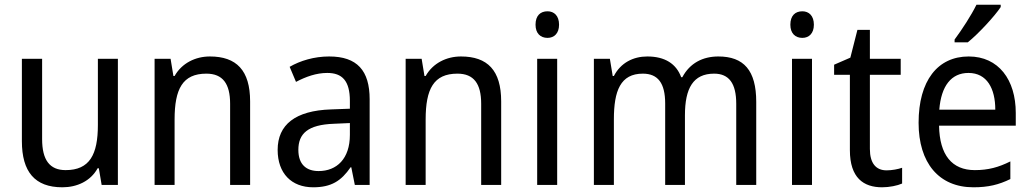

<svg xmlns="http://www.w3.org/2000/svg" viewBox="-20 -852 4383 816"><path d="M481 -602H396V-321C396 -195 361 -129 259 -129C191 -129 159 -172 159 -261V-602H73V-252C73 -122 128 -56 245 -56C307 -56 365 -82 395 -137H400L412 -66H481Z M872 -612C811 -612 753 -584 722 -529H717L705 -602H637V-66H722V-344C722 -474 756 -539 857 -539C927 -539 958 -496 958 -411V-66H1043V-421C1043 -553 985 -612 872 -612Z M1379 -612C1315 -612 1256 -594 1211 -568L1238 -504C1280 -526 1324 -542 1371 -542C1434 -542 1467 -509 1467 -423V-390L1387 -387C1235 -382 1160 -322 1160 -215C1160 -115 1219 -56 1311 -56C1388 -56 1430 -83 1470 -141H1473L1488 -66H1551V-430C1551 -552 1498 -612 1379 -612ZM1399 -326 1467 -329V-279C1467 -177 1411 -125 1334 -125C1282 -125 1248 -153 1248 -215C1248 -284 1288 -322 1399 -326Z M1939 -612C1878 -612 1820 -584 1789 -529H1784L1772 -602H1704V-66H1789V-344C1789 -474 1823 -539 1924 -539C1994 -539 2025 -496 2025 -411V-66H2110V-421C2110 -553 2052 -612 1939 -612Z M2307 -804C2277 -804 2256 -786 2256 -747C2256 -710 2277 -691 2307 -691C2335 -691 2356 -710 2356 -747C2356 -785 2335 -804 2307 -804ZM2348 -602H2263V-66H2348Z M3033 -612C2967 -612 2912 -584 2880 -524H2875C2854 -581 2806 -612 2731 -612C2671 -612 2618 -585 2589 -529H2584L2572 -602H2504V-66H2589V-345C2589 -466 2617 -539 2712 -539C2776 -539 2807 -499 2807 -412V-66H2891V-362C2891 -477 2926 -539 3015 -539C3078 -539 3109 -498 3109 -411V-66H3194V-419C3194 -553 3141 -612 3033 -612Z M3390 -804C3360 -804 3339 -786 3339 -747C3339 -710 3360 -691 3390 -691C3418 -691 3439 -710 3439 -747C3439 -785 3418 -804 3390 -804ZM3431 -602H3346V-66H3431Z M3748 -128C3703 -128 3677 -158 3677 -219V-534H3808V-602H3677V-725H3624L3594 -607L3525 -577V-534H3592V-214C3592 -96 3650 -56 3729 -56C3760 -56 3794 -63 3814 -72V-139C3797 -133 3771 -128 3748 -128Z M4233 -822V-832H4130C4108 -787 4069 -727 4037 -684V-672H4093C4138 -708 4208 -784 4233 -822ZM4097 -612C3965 -612 3884 -509 3884 -330C3884 -160 3970 -56 4117 -56C4180 -56 4225 -67 4274 -91V-166C4224 -141 4180 -129 4123 -129C4026 -129 3973 -193 3971 -318H4297V-372C4297 -513 4224 -612 4097 -612ZM4096 -542C4175 -542 4210 -475 4210 -386H3972C3980 -487 4023 -542 4096 -542Z"/></svg>

Font: Noto Sans Malayalam UI SemiCondensed
Style: Regular
Weight: 400
Width: 4
Designer: Jelle Bosma - Monotype Design Team
Foundry: Monotype Imaging Inc.
Version: Version 2.104